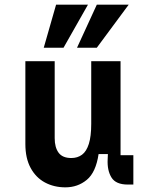

<svg xmlns="http://www.w3.org/2000/svg" viewBox="-20 -793 640 825"><path d="M89 -174V-530H215V-199.2Q215 -159.6 231.8 -136.8Q248.6 -114 286.4 -114Q313.2 -114 332.4 -128.2Q351.6 -142.4 361.8 -174.9Q372 -207.4 372 -260.8V-530H498V-126H553V0H529Q477.6 0 458.9 -30.5Q440.2 -61 442.6 -108L443.6 -131H403.6Q392 -52.6 353 -20.3Q314 12 261 12Q212.2 12 173.3 -8.8Q134.4 -29.6 111.7 -71.3Q89 -113 89 -174ZM358 -773 253 -588H168L221 -773ZM533 -773 396 -588H311L396 -773Z"/></svg>

Font: Fliege Mono Thin
Style: Regular
Weight: 100
Version: Version 0.020;Glyphs 3.3 (3306)